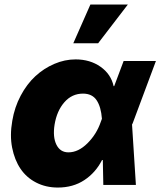

<svg xmlns="http://www.w3.org/2000/svg" viewBox="-20 -814 706 845"><path d="M234.4 11.4Q181.8 11.4 139.2 -10.5Q96.6 -32.3 70.3 -71.2Q44 -110.1 33.4 -164.1Q22.7 -218 34.1 -282.7Q44 -342 71 -392.9Q98 -443.9 135.5 -478.5Q172.9 -513.1 218.9 -532.8Q264.9 -552.6 312.5 -552.6Q376.4 -552.6 422.4 -520.2Q468.4 -487.9 480.1 -434.7L482.6 -435L524.1 -545.5H666.2L563.9 -271.3L561.1 -266L578.1 0H434.7L432.5 -109.7L429 -109.4Q400.9 -54.3 351.4 -21.5Q301.8 11.4 234.4 11.4ZM428.6 -291.2Q424.7 -343.8 405.2 -372.9Q385.7 -402 345.2 -402Q296.5 -402 263.3 -364Q230.1 -326 220.2 -265.6Q211.6 -210.9 228.3 -177.2Q245 -143.5 281.2 -143.5Q324.9 -143.5 365.1 -183.6Q405.2 -223.7 423.3 -277ZM302.6 -623.6 377.8 -794H542.6L411.9 -623.6Z"/></svg>

Font: Karasuma Gothic
Style: Italic
Weight: 900
Italic angle: -9.39999°
Designer: Rasmus Andersson / Ryoko Nishizuka
Foundry: Genbu
Version: Version 1.00